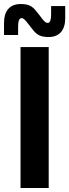

<svg xmlns="http://www.w3.org/2000/svg" viewBox="-32 -934 344 954"><path d="M70 0H210V-700H70ZM-12 -821V-760H58V-801C58 -825 62 -844 75 -844C84 -844 92 -837 111 -812L121 -799C145 -768 159 -750 209 -750C265 -750 292 -786 292 -843V-904H222V-863C222 -839 218 -820 205 -820C196 -820 188 -826 169 -852L159 -865C134 -897 121 -914 71 -914C15 -914 -12 -878 -12 -821Z"/></svg>

Font: Tanklager Original
Style: Regular
Weight: 400
Designer: Ariel Martín Pérez
Foundry: Tunera Type Foundry
Version: Version 1.000;Glyphs 3.3 (3310)